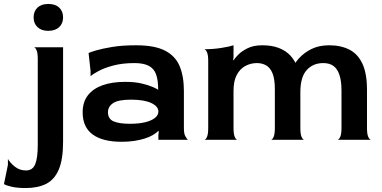

<svg xmlns="http://www.w3.org/2000/svg" viewBox="-126 -707 1934 971"><path d="M4 244Q-38 244 -66.5 237.5Q-95 231 -106 224L-86 127V97Q-76 115 -52 135Q-28 155 6 155Q39 155 52 123.5Q65 92 65 26V-408Q65 -440 58.5 -454Q52 -468 45 -468H193V10Q193 100 171 151Q149 202 107 223Q65 244 4 244ZM118 -551Q84 -551 64 -569.5Q44 -588 44 -619Q44 -650 63.5 -668.5Q83 -687 118 -687Q154 -687 173.5 -668.5Q193 -650 193 -619Q193 -588 173 -569.5Q153 -551 118 -551Z M489 10Q393 10 342.5 -27Q292 -64 292 -139Q292 -191 318.5 -225Q345 -259 393 -276Q441 -293 507 -293Q555 -293 589.5 -285Q624 -277 645.5 -267.5Q667 -258 674 -253Q674 -301 663.5 -330.5Q653 -360 626.5 -374Q600 -388 554 -388Q493 -388 446.5 -375.5Q400 -363 371 -347Q342 -331 332 -322V-348L322 -439Q330 -443 360 -452Q390 -461 441 -469.5Q492 -478 562 -478Q656 -478 708.5 -451Q761 -424 782.5 -372.5Q804 -321 804 -247V-60Q804 -32 810.5 -19.5Q817 -7 824 0H675V-24L677 -43L675 -45Q664 -34 647 -24Q630 -14 606.5 -6.5Q583 1 553.5 5.5Q524 10 489 10ZM531 -81Q577 -81 609 -89Q641 -97 658 -111Q675 -125 675 -143Q675 -169 639 -186Q603 -203 536 -203Q472 -203 446 -185.5Q420 -168 420 -139Q420 -106 448 -93.5Q476 -81 531 -81Z M907 0Q914 0 920.5 -14Q927 -28 927 -60V-398Q927 -430 920.5 -443.5Q914 -457 907 -458Q951 -458 992.5 -464.5Q1034 -471 1055 -478V-417L1053 -404L1055 -402Q1062 -413 1079 -430.5Q1096 -448 1126 -463Q1156 -478 1201 -478Q1294 -478 1343.5 -425Q1393 -372 1393 -259V-60Q1393 -28 1399.5 -14Q1406 0 1413 0H1244Q1251 0 1257.5 -14Q1264 -28 1264 -60V-256Q1264 -307 1252.5 -335.5Q1241 -364 1220.5 -376Q1200 -388 1173 -388Q1142 -388 1115 -373.5Q1088 -359 1071.5 -328.5Q1055 -298 1055 -247V-60Q1055 -28 1061.5 -14Q1068 0 1075 0ZM1581 0Q1588 -1 1594.5 -14.5Q1601 -28 1601 -60V-250Q1601 -296 1591 -327Q1581 -358 1561 -373Q1541 -388 1509 -388Q1457 -388 1425 -352.5Q1393 -317 1393 -241L1331 -274Q1332 -310 1345.5 -346Q1359 -382 1385.5 -411.5Q1412 -441 1450 -459.5Q1488 -478 1538 -478Q1598 -478 1641 -456Q1684 -434 1707 -384.5Q1730 -335 1730 -252V-60Q1730 -28 1736.5 -14.5Q1743 -1 1750 0Z"/></svg>

Font: Red Rose SemiBold
Style: Regular
Weight: 600
Designer: Jaikishan Patel
Version: Version 2.000